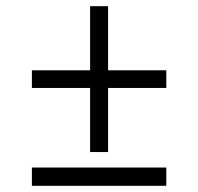

<svg xmlns="http://www.w3.org/2000/svg" viewBox="-20 -600 640 620"><path d="M517 -373V-316H83V-373ZM329 -109H271V-580H329ZM517 -59V0H83V-59Z"/></svg>

Font: TikTok Sans Light
Style: Regular
Weight: 300
Version: Version 4.000